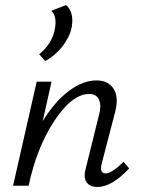

<svg xmlns="http://www.w3.org/2000/svg" viewBox="-20 -739 568 764"><path d="M265 -629Q257 -591 228.5 -554.5Q200 -518 160 -496L136 -523Q187 -565 198 -622Q208 -675 184 -696L243 -719Q276 -690 265 -629ZM472 -95 494 -69Q425 5 368 5Q337 5 324 -14.5Q311 -34 322 -72L374 -282Q384 -317 374.5 -341Q365 -365 335 -365Q267 -365 196.5 -258.5Q126 -152 94 0H32L126 -414H185L150 -257Q198 -335 254 -377Q310 -419 364 -419Q411 -419 432.5 -385Q454 -351 437 -289L385 -89Q374 -49 401 -49Q424 -49 472 -95Z"/></svg>

Font: EauTest
Style: Italic
Weight: 400
Italic angle: -12°
Designer: Christian Thalmann (Catharsis Fonts)
Version: Version 0.001;PS 000.001;hotconv 1.0.88;makeotf.lib2.5.64775